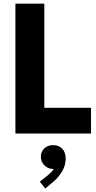

<svg xmlns="http://www.w3.org/2000/svg" viewBox="-20 -740 532 1064"><path d="M65.4 -719.7H225.6V-142.6H484.4V0H65.4ZM200.7 266.6 247.6 229.5Q265.6 214.4 278.8 196.3H273.9Q257.3 196.3 241.7 187.7Q226.1 179.2 216.3 163.8Q206.5 148.4 206.5 128.9Q206.5 109.9 215.8 94.7Q225.1 79.6 240.7 71.8Q256.3 64 273.9 64.5Q304.2 63.5 324 83Q343.8 102.5 344.2 139.6Q343.8 204.1 280.8 262.7L231 304.7Z"/></svg>

Font: Reddit Sans Fudge ExtraBold
Style: Regular
Weight: 800
Designer: Stephen Hutchings
Foundry: Reddit
Version: Version 1.011